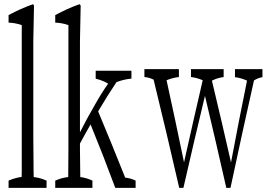

<svg xmlns="http://www.w3.org/2000/svg" viewBox="-20 -908 1295 918"><path d="M21 -44.4Q52.2 -58.1 83.5 -62Q83.5 -62 83.5 -65.4Q84 -82 84 -88.4Q84 -135.3 84 -172.9Q84 -485.4 84 -788.1Q52.7 -798.8 21 -799.8Q21 -822.8 21 -835.9Q78.6 -866.7 135.7 -887.2Q139.2 -889.2 142.6 -881.3Q141.1 -801.3 139.2 -711.4Q139.2 -489.3 139.2 -257.3Q139.2 -215.3 140.6 -88.9Q140.6 -82 141.1 -64.9Q141.1 -64.9 141.1 -61.5Q171.9 -58.1 202.6 -44.4Q202.6 -31.7 202.6 -9.8Q202.6 -9.8 21 -9.8Q21 -31.7 21 -44.4Z M608.4 -569.8Q608.4 -555.7 608.4 -532.2Q572.8 -528.8 537.1 -515.6Q493.2 -450.2 449.2 -375.5Q513.7 -221.7 578.6 -58.6Q603.5 -56.6 628.4 -44.4Q628.4 -31.7 628.4 -9.8Q628.4 -9.8 531.2 -9.8Q473.1 -166.5 413.1 -313Q389.2 -272 362.3 -221.7Q362.3 -212.9 362.3 -194.3Q362.3 -162.1 363.8 -65.4Q363.8 -65.4 363.8 -61.5Q392.6 -58.1 421.9 -44.4Q421.9 -31.7 421.9 -9.8Q421.9 -9.8 244.1 -9.8Q244.1 -32.2 244.1 -44.4Q274.9 -58.1 306.2 -61.5Q307.1 -129.9 307.1 -194.3Q307.1 -496.1 307.1 -788.1Q275.9 -798.8 244.1 -799.8Q244.1 -822.8 244.1 -835.9Q301.3 -866.7 357.9 -887.2Q361.8 -889.2 365.7 -880.9Q364.3 -800.8 362.3 -711.4Q362.3 -498 362.3 -275.4Q397.9 -345.7 433.6 -406.7Q464.8 -462.4 497.1 -508.3Q467.3 -524.9 437.5 -531.7Q437.5 -555.7 437.5 -569.8Q437.5 -569.8 608.4 -569.8Z M1234.9 -577.6Q1234.9 -563 1234.9 -539.1Q1214.8 -536.1 1194.3 -523.4Q1137.7 -271.5 1082 -9.8Q1082 -9.8 1062 -9.8Q1011.2 -234.9 960 -449.7Q908.2 -234.4 856.9 -9.8Q856.9 -9.8 836.9 -9.8Q776.4 -273.4 714.4 -527.3Q692.4 -538.1 670.4 -539.6Q670.4 -563.5 670.4 -577.6Q670.4 -577.6 835.4 -577.6Q835.4 -563.5 835.4 -539.6Q806.2 -536.6 776.4 -524.4Q818.4 -333 859.9 -131.8Q904.8 -333 949.2 -524.4Q920.9 -536.6 893.1 -539.6Q893.1 -563.5 893.1 -577.6Q893.1 -577.6 1049.3 -577.6Q1049.3 -563.5 1049.3 -539.6Q1021 -536.1 993.2 -522.5Q1039.1 -331.5 1084.5 -131.3Q1122.1 -331.5 1161.1 -522.5Q1132.3 -535.6 1103.5 -539.1Q1103.5 -563 1103.5 -577.6Q1103.5 -577.6 1234.9 -577.6Z"/></svg>

Font: Scarab Serif
Style: Light
Weight: 300
Designer: John Roberts
Foundry: Scarab
Version: 1.0